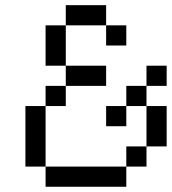

<svg xmlns="http://www.w3.org/2000/svg" viewBox="-20 -712 655 732"><path d="M307.7 -692.3H384.6V-615.4H307.7ZM230.8 -692.3H307.7V-615.4H230.8ZM384.6 -615.4H461.5V-538.5H384.6ZM153.8 -538.5H230.8V-461.5H153.8ZM230.8 -461.5H307.7V-384.6H230.8ZM153.8 -384.6H230.8V-307.7H153.8ZM76.9 -307.7H153.8V-230.8H76.9ZM76.9 -230.8H153.8V-153.8H76.9ZM76.9 -153.8H153.8V-76.9H76.9ZM461.5 -384.6H538.5V-307.7H461.5ZM538.5 -461.5H615.4V-384.6H538.5ZM384.6 -307.7H461.5V-230.8H384.6ZM538.5 -307.7H615.4V-230.8H538.5ZM538.5 -230.8H615.4V-153.8H538.5ZM461.5 -153.8H538.5V-76.9H461.5ZM230.8 -76.9H307.7V0H230.8ZM384.6 -76.9H461.5V0H384.6ZM153.8 -76.9H230.8V0H153.8ZM153.8 -615.4H230.8V-538.5H153.8ZM307.7 -461.5H384.6V-384.6H307.7ZM307.7 -76.9H384.6V0H307.7Z"/></svg>

Font: Jacquarda Bastarda 9
Style: Regular
Weight: 400
Designer: Sarah Cadigan-Fried
Version: Version 1.000; ttfautohint (v1.8.4.7-5d5b)